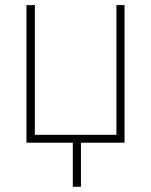

<svg xmlns="http://www.w3.org/2000/svg" viewBox="-20 -550 583 740"><path d="M460 0H292V169.9H260.7V0H82V-530.3H114.3V-30.3H428.7V-530.3H460Z"/></svg>

Font: Pretendard GOV Thin
Style: Regular
Weight: 100
Designer: Base glyphs from Inter by Rasmus Andersson; Hangeul glyphs from Noto Sans CJK(Source Han Sans) by Jang Soo-young and Kan
Foundry: Kil Hyung-jin
Version: Version 1.309